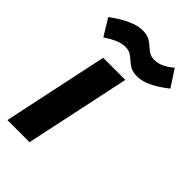

<svg xmlns="http://www.w3.org/2000/svg" viewBox="-230 -786 859 859"><g transform="rotate(45 199.5 -356.0)"><path d="M-5 0 101 -500H241L135 0ZM-12 -645Q-12 -645 2 -655Q16 -665 38.5 -678.5Q61 -692 88 -702Q115 -712 140 -712Q166 -712 182 -703.5Q198 -695 210 -683.5Q222 -672 235.5 -663.5Q249 -655 269 -655Q293 -655 313.5 -665Q334 -675 346.5 -685Q359 -695 359 -695L411 -615Q411 -615 398 -605Q385 -595 364 -581.5Q343 -568 317.5 -558Q292 -548 267 -548Q241 -548 225 -556.5Q209 -565 197 -576.5Q185 -588 171.5 -596.5Q158 -605 138 -605Q114 -605 91 -595Q68 -585 52.5 -575Q37 -565 37 -565Z"/></g></svg>

Font: Epunda Sans
Style: Bold Italic
Weight: 700
Italic angle: -12.0243°
Designer: Simon Atzbach
Foundry: typofactur
Version: Version 2.204; ttfautohint (v1.8.4.7-5d5b)